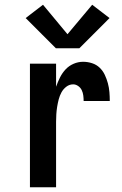

<svg xmlns="http://www.w3.org/2000/svg" viewBox="-20 -788 515 808"><path d="M106 0V-520H216V-423Q223 -443 232.5 -462Q242 -481 256 -496Q270 -511 289.5 -519.5Q309 -528 330 -528Q349 -528 367.5 -522Q386 -516 399.5 -503Q413 -490 421 -473Q429 -456 434 -437.5Q439 -419 440.5 -400Q442 -381 442 -363H332Q332 -374 330.5 -386Q329 -398 324 -408.5Q319 -419 309 -426Q299 -433 288 -433Q272 -433 259 -423Q246 -413 238.5 -399Q231 -385 227 -369.5Q223 -354 220.5 -338.5Q218 -323 217 -307Q216 -291 216 -276V0ZM215 -585 88 -712 161 -768 264 -644 368 -768 441 -712 314 -585Z"/></svg>

Font: Iosevka QP
Style: Bold
Weight: 700
Designer: Belleve Invis
Foundry: Belleve Invis
Version: Version 20.0.0; ttfautohint (v1.8.4)